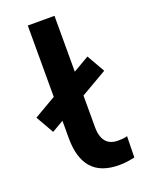

<svg xmlns="http://www.w3.org/2000/svg" viewBox="-175 -770 631 845"><g transform="rotate(-20 140.5 -347.5)"><path d="M235 10Q148 10 106.5 -37.5Q65 -85 65 -177V-705H190V-183Q190 -154 198.5 -133.5Q207 -113 224 -103Q241 -93 266 -93Q277 -93 288 -94Q299 -95 309 -98L307 1Q289 5 271.5 7.5Q254 10 235 10ZM10 -227 -38 -311 265 -487 313 -403Z"/></g></svg>

Font: Nunito Sans 12pt ExtraLight
Style: Regular
Weight: 200
Version: Version 3.101;gftools[0.9.27]